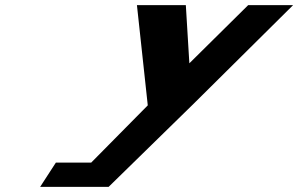

<svg xmlns="http://www.w3.org/2000/svg" viewBox="-20 -722 1151 741"><path d="M508.5 -702.1 550.3 -315.4 331.9 -94.4H195.6L135 -0.9H239.5H399.3L726.2 -320.5L1111.1 -702.1H937.7L710.8 -477.7L697.2 -702.1Z"/></svg>

Font: Hussar
Style: BdWodka
Weight: 700
Foundry: Cannot Into Space Fonts
Version: Version 2.00